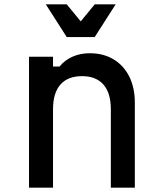

<svg xmlns="http://www.w3.org/2000/svg" viewBox="-20 -860 740 880"><path d="M113 0V-600H223V-555H253Q276 -584 312 -600Q348 -616 391 -616Q454 -616 500.5 -588Q547 -560 572.5 -509Q598 -458 598 -389V0H488V-359Q488 -434 454 -472.5Q420 -511 356 -511Q291 -511 257 -472.5Q223 -434 223 -359V0ZM510 -840 414 -690H286L190 -840H286L350 -762L414 -840Z"/></svg>

Font: Martian Mono
Style: Regular
Weight: 400
Monospace: yes
Designer: Roman Shamin
Foundry: Evil Martians
Version: Version 1.000; ttfautohint (v1.8.4.7-5d5b)